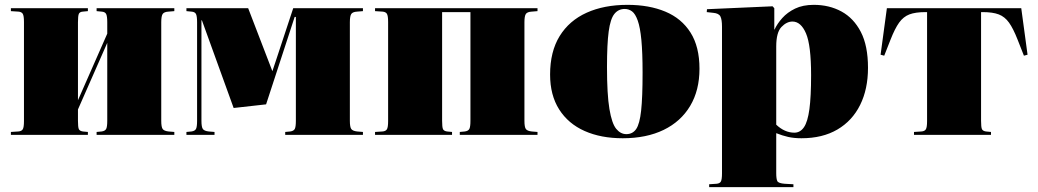

<svg xmlns="http://www.w3.org/2000/svg" viewBox="-20 -557 4289 793"><path d="M25 0V-12L56 -14Q69 -15 74 -23Q79 -31 79 -57V-466Q79 -492 74 -500Q69 -508 56 -509L25 -511V-523H343V-511L322 -509Q309 -508 305.5 -499.5Q302 -491 302 -465V-143L423 -418V-465Q423 -490 418.5 -499Q414 -508 400 -509L379 -511V-523H700V-511L676 -509Q658 -508 652 -499.5Q646 -491 646 -465V-58Q646 -32 652 -24Q658 -16 676 -14L700 -12V0H379V-12L400 -14Q414 -16 418.5 -24.5Q423 -33 423 -58V-380L302 -105V-58Q302 -32 305.5 -24Q309 -16 322 -14L343 -12V0Z M750 0V-12L771 -14Q785 -16 789.5 -24.5Q794 -33 794 -58V-465Q794 -490 789.5 -499Q785 -508 771 -509L750 -511V-523H1005L1105 -263L1120 -308L1191 -523H1479V-511L1455 -509Q1437 -508 1431 -499.5Q1425 -491 1425 -465V-58Q1425 -32 1431 -24Q1437 -16 1455 -14L1479 -12V0H1158V-12L1179 -14Q1193 -16 1197.5 -24.5Q1202 -33 1202 -58V-487H1197L1079 -126L945 -111L814 -473H812V-58Q812 -32 818 -24Q824 -16 842 -14L866 -12V0Z M1529 0V-12L1560 -14Q1573 -15 1578 -23Q1583 -31 1583 -57V-466Q1583 -492 1578 -500Q1573 -508 1560 -509L1529 -511V-523H2200V-511L2176 -509Q2158 -508 2152 -499.5Q2146 -491 2146 -465V-58Q2146 -32 2152 -24Q2158 -16 2176 -14L2200 -12V0H1879V-12L1900 -14Q1914 -16 1918.5 -24.5Q1923 -33 1923 -58V-507H1806V-58Q1806 -32 1809.5 -24Q1813 -16 1826 -14L1847 -12V0Z M2552 14Q2462 14 2394.5 -16Q2327 -46 2289.5 -105Q2252 -164 2252 -249Q2252 -344 2291.5 -408Q2331 -472 2403 -504.5Q2475 -537 2572 -537Q2661 -537 2728 -509Q2795 -481 2832 -422.5Q2869 -364 2869 -273Q2869 -184 2830.5 -119.5Q2792 -55 2721 -20.5Q2650 14 2552 14ZM2567 -3Q2593 -3 2607.5 -24Q2622 -45 2628 -100Q2634 -155 2634 -256Q2634 -340 2629 -392Q2624 -444 2614 -472Q2604 -500 2590.5 -510Q2577 -520 2560 -520Q2534 -520 2517.5 -499.5Q2501 -479 2494 -427Q2487 -375 2487 -280Q2487 -167 2497 -107Q2507 -47 2525 -25Q2543 -3 2567 -3Z M2909 216V204L2939 202Q2953 201 2957.5 192.5Q2962 184 2962 159V-447Q2962 -476 2955.5 -489Q2949 -502 2926 -504L2899 -507L2900 -519L3171 -531L3178 -523V-435H3179Q3190 -459 3211 -482.5Q3232 -506 3264 -521.5Q3296 -537 3341 -537Q3405 -537 3455.5 -509.5Q3506 -482 3535.5 -425Q3565 -368 3565 -277Q3565 -189 3532.5 -123.5Q3500 -58 3438.5 -22Q3377 14 3290 14Q3259 14 3235 8.5Q3211 3 3186 -7V158Q3186 182 3190.5 191Q3195 200 3221 202L3257 204V216ZM3261 -9Q3285 -9 3300.5 -31.5Q3316 -54 3323 -106Q3330 -158 3330 -246Q3330 -370 3309 -419Q3288 -468 3253 -468Q3229 -468 3207.5 -445.5Q3186 -423 3186 -365V-42Q3221 -9 3261 -9Z M3755 0V-12L3786 -14Q3799 -15 3804 -23Q3809 -31 3809 -57V-507H3802Q3761 -507 3736 -497.5Q3711 -488 3693.5 -463.5Q3676 -439 3658 -393L3632 -327L3617 -331L3643 -523H4198L4224 -331L4209 -327L4183 -393Q4165 -439 4147.5 -463.5Q4130 -488 4105 -497.5Q4080 -507 4039 -507H4032V-58Q4032 -32 4035.5 -24Q4039 -16 4052 -14L4073 -12V0Z"/></svg>

Font: Display Black
Style: Regular
Weight: 900
Designer: Latin by Veronika Burian and Jose Scaglione. Greek by Irene Vlachou. Cyrillic by Vera Evstafieva.
Foundry: TypeTogether
Version: Version 3.002